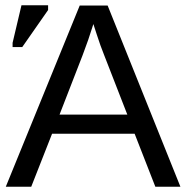

<svg xmlns="http://www.w3.org/2000/svg" viewBox="-20 -709 707 729"><path d="M569.8 0 491.2 -201.2H177.7L98.6 0H2L282.7 -688H388.7L665 0ZM334.5 -617.7 330.1 -604Q317.9 -563.5 293.9 -500L206.1 -273.9H463.4L375 -501Q361.3 -534.7 347.7 -577.1ZM27.8 -530.3V-546.4L61.5 -689H162.6V-670.9L64.5 -530.3Z"/></svg>

Font: Liberation Sans
Style: Regular
Weight: 400
Designer: Steve Matteson
Foundry: Ascender Corporation
Version: Version 2.00.1